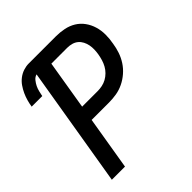

<svg xmlns="http://www.w3.org/2000/svg" viewBox="-200 -868 1001 1001"><g transform="rotate(-45 300.0 -367.5)"><path d="M50 0 161 -666Q146 -662 135.5 -649Q125 -636 118.5 -622.5Q112 -609 108.5 -594.5Q105 -580 102 -565H24Q27 -585 32.5 -604.5Q38 -624 46.5 -642.5Q55 -661 67 -678.5Q79 -696 96 -709Q113 -722 133 -728.5Q153 -735 172 -735H372Q403 -735 432.5 -729Q462 -723 486.5 -708Q511 -693 528 -669.5Q545 -646 553.5 -617.5Q562 -589 562 -558Q562 -527 556 -496Q552 -469 543 -442.5Q534 -416 518.5 -392Q503 -368 480.5 -348.5Q458 -329 432 -316.5Q406 -304 378.5 -299.5Q351 -295 324 -295H196L147 0ZM210 -379H324Q341 -379 358 -382.5Q375 -386 390.5 -394.5Q406 -403 419 -416Q432 -429 440.5 -444.5Q449 -460 454 -476.5Q459 -493 462 -510Q465 -527 465.5 -544Q466 -561 463 -577Q460 -593 452.5 -607.5Q445 -622 433 -632Q421 -642 405 -646.5Q389 -651 372 -651H255Z"/></g></svg>

Font: Iosevka SS04 Md Ex Obl
Style: Regular
Weight: 500
Width: 7
Italic angle: -9°
Monospace: yes
Designer: Belleve Invis
Foundry: Belleve Invis
Version: Version 19.0.0; ttfautohint (v1.8.4)